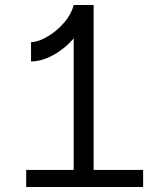

<svg xmlns="http://www.w3.org/2000/svg" viewBox="-20 -750 660 770"><path d="M104.5 -581V-503.5C160.5 -503.5 227.5 -540 275.5 -596V-68.5H85V0H554V-68.5H355.5V-730H275.5C256.5 -651 158 -581 104.5 -581Z"/></svg>

Font: Monaspace Neon Light
Style: Regular
Weight: 300
Designer: Riley Cran & the Lettermatic Team
Foundry: Lettermatic
Version: Version 1.200 (Monaspace Neon)